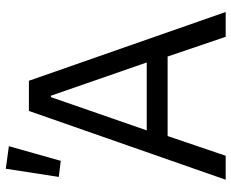

<svg xmlns="http://www.w3.org/2000/svg" viewBox="-90 -730 820 681"><g transform="rotate(-90 320.5 -390.0)"><path d="M142 -769 62 -780 33 -592 90 -585ZM618 0 374 -698H267L23 0H108L178 -206H460L530 0ZM439 -280H198L316 -620H321Z"/></g></svg>

Font: LVC Sans
Style: Regular
Weight: 400
Designer: Mike Abbink, Paul van der Laan, Pieter van Rosmalen
Foundry: Bold Monday
Version: Version 3.0